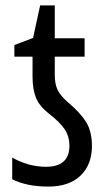

<svg xmlns="http://www.w3.org/2000/svg" viewBox="-20 -678 398 708"><path d="M158 10Q78 10 25 -17V-97Q53 -81 84.5 -72Q116 -63 150 -63Q236 -63 236 -141Q236 -174 219 -200.5Q202 -227 159 -260Q125 -287 112.5 -318Q100 -349 100 -396V-469H33V-512L102 -538L128 -658H182V-537H292V-469H182V-401Q182 -369 192 -347.5Q202 -326 228 -303Q276 -263 297.5 -228Q319 -193 319 -140Q319 -71 277 -30.5Q235 10 158 10Z"/></svg>

Font: Avrile Sans Condensed
Style: Regular
Weight: 400
Width: 3
Designer: Monotype Design Team
Foundry: Monotype Imaging Inc.
Version: Version 2.001;September 10, 2019;FontCreator 11.5.0.2425 64-